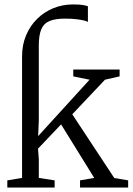

<svg xmlns="http://www.w3.org/2000/svg" viewBox="-20 -846 602 866"><path d="M13 0V-32.5L79.5 -43.5V-591.5Q79.5 -644 97.8 -687Q116 -730 147.5 -761Q179 -792 220.5 -809Q262 -826 309 -826Q338.5 -826 353 -823.5Q367.5 -821 376.5 -818V-747Q371.5 -750.5 358 -753.8Q344.5 -757 323.2 -759.5Q302 -762 273 -762Q229.5 -762 203.5 -751.2Q177.5 -740.5 166.2 -714Q155 -687.5 155 -640.5V-300.5L152 -232L384 -486.5L310.5 -501.5V-532.5H519.5V-501.5L453.5 -486.5L306 -330.5L495.5 -43L558 -32.5V0H341V-32.5L405 -43.5L255.5 -285L151.5 -175.5L155 -128V-43.5L226.5 -32.5V0Z"/></svg>

Font: Merriweather 72pt Light
Style: Regular
Weight: 300
Version: Version 2.100